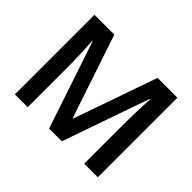

<svg xmlns="http://www.w3.org/2000/svg" viewBox="-145 -966 1218 1218"><g transform="rotate(45 464.5 -357.0)"><path d="M400 0H514L718 -584H722C720 -543 715 -444 715 -376V0H837V-714H659L463 -153H459L271 -714H93V0H208V-370C208 -444 203 -545 200 -585H204Z"/></g></svg>

Font: Noto Sans Arabic UI SmBd
Style: Regular
Weight: 600
Designer: Monotype Design Team, Nadine Chahine and Nizar Qandah
Foundry: Monotype Imaging Inc.
Version: Version 2.010